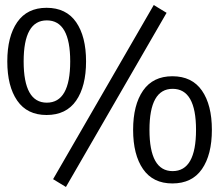

<svg xmlns="http://www.w3.org/2000/svg" viewBox="-20 -718 872 763"><path d="M9 0ZM642 -667 242 25 191 -6 591 -698ZM9 -474Q9 -573 48.5 -630Q88 -687 165 -687Q243 -687 282.5 -630Q322 -573 322 -474Q322 -375 282.5 -318Q243 -261 165 -261Q88 -261 48.5 -318Q9 -375 9 -474ZM259 -474Q259 -637 166 -637Q74 -637 74 -474Q74 -310 166 -310Q259 -310 259 -474ZM509 -202Q509 -301 548.5 -358Q588 -415 665 -415Q743 -415 782.5 -358Q822 -301 822 -202Q822 -103 782.5 -46Q743 11 665 11Q588 11 548.5 -46Q509 -103 509 -202ZM759 -202Q759 -365 666 -365Q574 -365 574 -202Q574 -38 666 -38Q759 -38 759 -202Z"/></svg>

Font: Martel Sans Light
Style: Regular
Weight: 300
Designer: Dan Reynolds and Mathieu Réguer
Foundry: Dan Reynolds and Mathieu Réguer
Version: Version 1.002; ttfautohint (v1.1) -l 5 -r 5 -G 72 -x 0 -D la